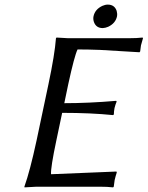

<svg xmlns="http://www.w3.org/2000/svg" viewBox="-20 -811 641 834"><path d="M386.2 -740.2Q392.6 -770.5 424.8 -785.6Q437 -791 448.2 -791Q477.5 -791 486.8 -763.7Q490.2 -751.5 488.3 -740.2Q481.9 -710 450.2 -694.8Q438 -689.5 426.3 -689Q397 -689 387.7 -716.3Q383.8 -728.5 386.2 -740.2ZM224.6 -200.2Q199.7 -82.5 201.7 -54.2L485.8 -65.9L487.3 -62Q481.9 -45.9 478 -28.8Q477.5 -25.4 474.1 0L471.2 2.9Q447.3 0 412.1 0H139.2L86.4 2.9L85.9 0Q110.4 -68.8 138.7 -200.2L190.4 -444.8Q217.8 -574.2 223.1 -645L225.6 -647.9Q227.5 -647.9 275.9 -645H539.1Q575.2 -645 599.6 -647.9L601.1 -645Q593.3 -617.2 592.3 -613.8Q590.3 -603 588.9 -587.9L585.9 -584Q585.9 -584 415 -594.2Q362.3 -596.2 316.9 -596.2Q303.2 -568.4 276.4 -444.8L259.3 -362.8Q365.2 -362.8 484.4 -373L486.8 -370.1Q481 -356.4 477.5 -341.8Q474.6 -326.7 474.6 -314L471.2 -311Q375 -320.8 250 -320.8Z"/></svg>

Font: Linux Biolinum Capitals O
Style: Italic Samll Caps
Weight: 400
Italic angle: -12°
Designer: Philipp H. Poll
Foundry: Philipp H. Poll
Version: Version 0.6.2